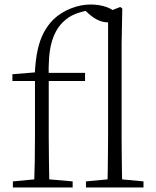

<svg xmlns="http://www.w3.org/2000/svg" viewBox="-20 -831 690 851"><path d="M37 0V-27L154 -38H176L302 -27V0ZM131 0Q133 -56 134 -113Q135 -170 135 -226V-472H35V-502L158 -512L134 -500Q137 -565 147 -610Q157 -655 174.5 -687.5Q192 -720 217 -745Q251 -777 295 -794Q339 -811 382 -811Q422 -811 455.5 -798.5Q489 -786 496 -764Q495 -751 484 -741.5Q473 -732 456 -732Q437 -732 415.5 -741.5Q394 -751 371 -772L354 -788V-799H383V-787Q344 -781 313.5 -769Q283 -757 257 -731Q224 -698 208.5 -642Q193 -586 196 -484V-226Q196 -170 197 -113Q198 -56 199 0ZM166 -472V-508H357V-472ZM361 0V-27L478 -38H499L616 -27V0ZM456 0Q457 -30 457.5 -69Q458 -108 458.5 -149.5Q459 -191 459 -226V-779L513 -800L522 -793L519 -637V-226Q519 -191 519.5 -149.5Q520 -108 520.5 -69Q521 -30 522 0Z"/></svg>

Font: Noto Serif JP
Style: Regular
Weight: 200
Designer: Ryoko NISHIZUKA 西塚涼子 (kana & ideographs); Frank Grießhammer (Latin, Greek & Cyrillic); Wenlong ZHANG 张文龙 (bopomofo); San
Foundry: Adobe
Version: Version 2.001;hotconv 1.1.0;makeotfexe 2.6.0